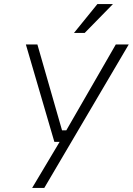

<svg xmlns="http://www.w3.org/2000/svg" viewBox="-20 -743 657 950"><path d="M346 -580 462 -723H539L399 -580ZM139 187 275 -41H249L108 -523H165L287 -98H308L553 -523H617L199 187Z"/></svg>

Font: Tomorrow Light
Style: Italic
Weight: 300
Italic angle: -10°
Designer: Tony de Marco, Monica Rizzolli
Foundry: Just in Type
Version: Version 2.002